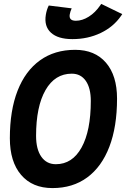

<svg xmlns="http://www.w3.org/2000/svg" viewBox="-20 -960 650 990"><path d="M250.5 9.8Q147 9.8 88.9 -58.1Q30.8 -126 30.8 -247.1Q30.8 -390.6 70.8 -492.7Q110.8 -594.7 186.3 -648.9Q261.7 -703.1 367.2 -703.1Q469.2 -703.1 526.4 -636.7Q583.5 -570.3 583.5 -451.7Q583.5 -306.6 543.9 -203.4Q504.4 -100.1 429.9 -45.2Q355.5 9.8 250.5 9.8ZM268.1 -113.3Q353 -113.3 400.6 -199.5Q448.2 -285.6 448.2 -439.5Q448.2 -505.9 422.4 -543Q396.5 -580.1 350.1 -580.1Q263.2 -580.1 214.6 -495.4Q166 -410.6 166 -259.3Q166 -190.4 193.1 -151.9Q220.2 -113.3 268.1 -113.3ZM353.5 -758.3Q278.8 -758.3 242.7 -791.5Q206.5 -824.7 216.3 -883.8Q220.7 -910.6 231.4 -931.6L349.6 -917Q346.2 -909.2 343.5 -901.4Q340.8 -893.6 339.8 -886.7Q333.5 -853 371.1 -853Q404.3 -853 437.7 -874Q471.2 -895 496.6 -932.1L502 -939.9L610.4 -887.2L604 -877.9Q565.4 -821.8 499.3 -790Q433.1 -758.3 353.5 -758.3Z"/></svg>

Font: Cascadia Code PL
Style: Bold Italic
Weight: 700
Italic angle: -10°
Monospace: yes
Designer: Aaron Bell
Foundry: Saja Typeworks
Version: Version 2404.023; ttfautohint (v1.8.4)